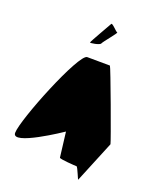

<svg xmlns="http://www.w3.org/2000/svg" viewBox="-165 -1033 921 1119"><g transform="rotate(20 295.0 -473.5)"><path d="M19 -145C19 -65 295 -253 295 -253L314 -98C315 -90 415 -84 422 -84C429 -84 458 -6 458 -14L564 -272C564 -282 409 -702 404 -702C404 -702 315 -703 263 -703C211 -703 19 -225 19 -145ZM249 -789C248 -784 309 -794 313 -806C317 -818 386 -898 378 -898C370 -898 332 -944 328 -932C323 -922 250 -797 249 -789Z"/></g></svg>

Font: Ampere
Style: SuCnd
Weight: 400
Version: Version 1